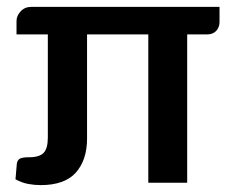

<svg xmlns="http://www.w3.org/2000/svg" viewBox="-20 -531 676 558"><path d="M98 7Q80 7 61.5 3.5Q43 0 25 -10L29 -56Q31 -67 39 -70.5Q47 -74 64 -74Q95 -74 107 -87Q119 -100 119 -131V-431H28V-470Q28 -485 40 -498Q52 -511 71 -511H618V-467Q618 -452 608.5 -441.5Q599 -431 582 -431H524V0H411V-431H233V-129Q233 -66 200.5 -29.5Q168 7 98 7Z"/></svg>

Font: Aleo SemiBold
Style: Regular
Weight: 600
Designer: Alessio Laiso
Foundry: Alessio Laiso
Version: Version 2.001;gftools[0.9.29]